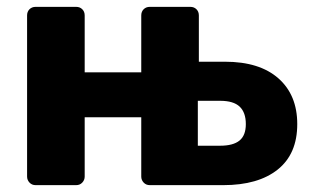

<svg xmlns="http://www.w3.org/2000/svg" viewBox="-20 -540 912 560"><path d="M84 0Q73 0 66 -7.5Q59 -15 59 -25V-495Q59 -506 66 -513Q73 -520 84 -520H202Q213 -520 220 -513Q227 -506 227 -495V-329H392V-495Q392 -506 399 -513Q406 -520 417 -520H535Q546 -520 553 -513Q560 -506 560 -495V-360H636Q737 -360 792 -311.5Q847 -263 847 -178Q847 -91 790 -45.5Q733 0 631 0H417Q406 0 399 -7.5Q392 -15 392 -25V-198H227V-25Q227 -15 220 -7.5Q213 0 202 0ZM557 -115H622Q660 -115 678.5 -130Q697 -145 697 -178Q697 -212 679 -229Q661 -246 622 -246H557Z"/></svg>

Font: Rubik Light
Style: Bold
Weight: 700
Version: Version 2.104